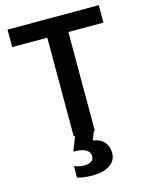

<svg xmlns="http://www.w3.org/2000/svg" viewBox="-137 -784 863 1116"><g transform="rotate(-15 294.5 -225.5)"><path d="M352 0 332 52Q375 57 398.5 83.5Q422 110 422 150Q422 197 383 222.5Q344 248 278 248Q251 248 226 244.5Q201 241 187 236L188 167Q199 172 215 175.5Q231 179 246 179Q305 179 305 138Q305 114 281.5 99.5Q258 85 206 85L239 0H231V-594H20V-699H569V-594H358V0Z"/></g></svg>

Font: Prompt Medium
Style: Regular
Weight: 500
Designer: Katatrad Team
Foundry: CadsonDemak
Version: Version 1.000